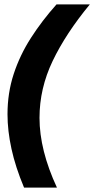

<svg xmlns="http://www.w3.org/2000/svg" viewBox="-20 -689 427 870"><path d="M89 161Q50 68 32 -14.5Q14 -97 14 -171Q14 -268 42 -353.5Q70 -439 120 -517Q170 -595 236 -669H387Q278 -537 218.5 -412.5Q159 -288 159 -155Q159 -9 238 161Z"/></svg>

Font: Atkinson Hyperlegible
Style: Bold Italic
Weight: 700
Italic angle: -12°
Designer: Elliott Scott, Megan Eiswerth, Linus Boman, Theodore Petrosky
Foundry: Braille Institute
Version: Version 1.006; ttfautohint (v1.8.3)